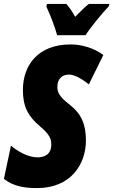

<svg xmlns="http://www.w3.org/2000/svg" viewBox="-38 -951 579 981"><path d="M254 -771H399C422 -808 486 -886 518 -919L521 -931H416C398 -917 375 -895 346 -865C331 -893 315 -915 301 -931H202L199 -917C220 -873 242 -814 254 -771ZM152 10C322 10 401 -110 401 -233C401 -314 379 -369 317 -417C263 -458 255 -482 255 -507C255 -552 284 -570 314 -570C340 -570 376 -552 416 -520L490 -670C440 -707 377 -724 323 -724C157 -724 79 -619 79 -491C79 -407 105 -357 167 -305C214 -265 224 -243 224 -213C224 -157 183 -147 153 -147C107 -147 52 -177 18 -207L-18 -37C28 -1 81 10 152 10Z"/></svg>

Font: Noto Sans ExtraCondensed Black
Style: Italic
Weight: 900
Width: 2
Italic angle: -12°
Designer: Monotype Design Team
Foundry: Monotype Imaging Inc.
Version: Version 2.013